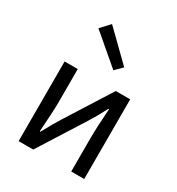

<svg xmlns="http://www.w3.org/2000/svg" viewBox="-185 -898 935 1014"><g transform="rotate(30 282.5 -391.0)"><path d="M82 0V-485.8H162.1V-283.2Q162.1 -231.9 152.8 -101.1H157.2Q197.3 -175.3 220.2 -210.9L394 -485.8H481.9V0H402.8V-203.1Q402.8 -266.1 411.1 -384.8H407.2Q375 -322.3 344.2 -273.9L170.9 0ZM328.1 -574.2 148.9 -727.1 200.2 -782.2 370.1 -616.2Z"/></g></svg>

Font: Source Sans Pro
Style: Regular
Weight: 400
Designer: Paul D. Hunt
Foundry: Adobe Systems Incorporated
Version: Version 3.006;hotconv 1.0.111;makeotfexe 2.5.65597